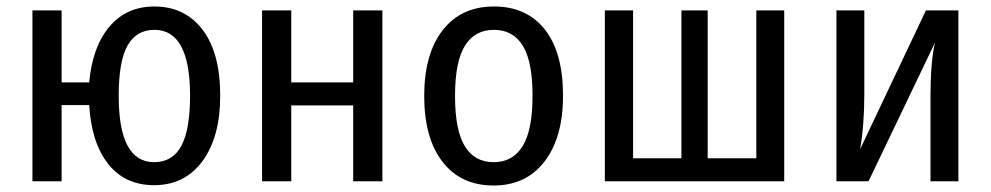

<svg xmlns="http://www.w3.org/2000/svg" viewBox="-20 -559 3055 592"><path d="M659 -264Q659 -137 604.5 -62.5Q550 12 455 12Q366 12 314 -53Q262 -118 255 -235H170V0H80V-527H170V-305H255Q265 -415 317.5 -477Q370 -539 456 -539Q550 -539 604.5 -467.5Q659 -396 659 -264ZM566 -264Q566 -467 456 -467Q401 -467 373.5 -419Q346 -371 346 -263Q346 -59 455 -59Q512 -59 539 -109Q566 -159 566 -264Z M1069 -234H878V0H788V-527H878V-305H1069V-527H1159V0H1069Z M1716 -264Q1716 -135 1659 -61Q1602 13 1502 13Q1401 13 1344.5 -60Q1288 -133 1288 -263Q1288 -393 1345 -466Q1402 -539 1503 -539Q1604 -539 1660 -468Q1716 -397 1716 -264ZM1383 -263Q1383 -158 1413 -108.5Q1443 -59 1502 -59Q1561 -59 1591.5 -108.5Q1622 -158 1622 -264Q1622 -369 1592 -418Q1562 -467 1503 -467Q1444 -467 1413.5 -418Q1383 -369 1383 -263Z M2398 0H1845V-527H1932V-71H2081V-527H2162V-71H2312V-527H2398Z M2935 0H2849V-262Q2849 -368 2863 -428L2658 0H2559V-527H2645V-270Q2645 -173 2632 -99L2835 -527H2935Z"/></svg>

Font: Fira Sans Condensed
Style: Regular
Weight: 400
Width: 3
Designer: bBox Type GmbH & Carrois Corporate GbR & Edenspiekermann AG
Foundry: bBox Type GmbH & Carrois Corporate GbR & Edenspiekermann AG
Version: Version 4.301